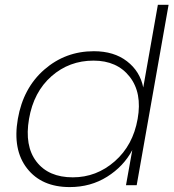

<svg xmlns="http://www.w3.org/2000/svg" viewBox="-20 -760 713 788"><path d="M53.2 -272Q75.2 -398.9 161.9 -474.4Q248.5 -549.8 365.2 -549.8Q447.8 -549.8 501.2 -508.5Q554.7 -467.3 567.9 -400.9L627.9 -740.2H671.9L541 0H497.1L522.9 -144Q487.3 -77.1 419.7 -34.7Q352.1 7.8 266.1 7.8Q150.9 7.8 91.1 -68.8Q31.2 -145.5 53.2 -272ZM544.9 -272Q564 -378.9 512.2 -445.1Q460.4 -511.2 363.8 -511.2Q264.2 -511.2 191.2 -447Q118.2 -382.8 99.1 -272Q80.1 -161.1 129.6 -96.7Q179.2 -32.2 278.8 -32.2Q376 -32.2 450.9 -97.9Q525.9 -163.6 544.9 -272Z"/></svg>

Font: SVN-Poppins ExtraLight
Style: Italic
Weight: 200
Italic angle: -10°
Designer: Ninad Kale (Devanagari), Jonny Pinhorn (Latin)
Foundry: Indian Type Foundry
Version: Version 3.002 2017